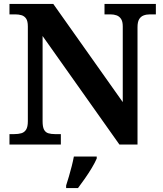

<svg xmlns="http://www.w3.org/2000/svg" viewBox="-20 -734 828 975"><path d="M28.1 0V-53H52.7Q72.8 -53 88.4 -57.4Q104 -61.9 112.7 -75.9Q121.4 -90 121.4 -118.1V-599.9Q121.4 -627 112.5 -639.8Q103.6 -652.6 89.2 -656.8Q74.7 -661 58 -661H28.1V-714H250.6L603.4 -215.5V-599.9Q603.4 -624.7 594.8 -637.8Q586.2 -650.8 572.3 -655.9Q558.4 -661 541.1 -661H510.7V-714H771.5V-661H741.1Q723.2 -661 708.8 -655.4Q694.5 -649.8 686.4 -636Q678.3 -622.1 678.3 -595.9V0H586.4L196.3 -551.1V-118.1Q196.3 -90 203.5 -75.9Q210.8 -61.9 225.1 -57.4Q239.5 -53 258.6 -53H289V0ZM315.8 208Q322.4 187.7 330 161.9Q337.6 136 344.4 109.3Q351.1 82.7 355.1 61H471.2V71Q462.2 92 446.2 118.7Q430.2 145.4 411.3 172.4Q392.4 199.4 376.1 221H315.8Z"/></svg>

Font: Noto Serif Khmer
Style: Regular
Weight: 400
Designer: Danh Hong and the Monotype Design Team
Foundry: Monotype Imaging Inc.
Version: Version 2.003